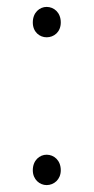

<svg xmlns="http://www.w3.org/2000/svg" viewBox="-20 -523 271 556"><path d="M115 -415C136 -415 156 -430 156 -458C156 -487 136 -503 115 -503C95 -503 75 -487 75 -458C75 -430 95 -415 115 -415ZM115 13C136 13 156 -3 156 -30C156 -59 136 -75 115 -75C95 -75 75 -59 75 -30C75 -3 95 13 115 13Z"/></svg>

Font: Harano Aji Gothic TW ExtraLight
Style: Regular
Weight: 250
Foundry: Masamichi Hosoda
Version: HaranoAjiGothicTW-ExtraLight version 20230610;ttx 4.39.4